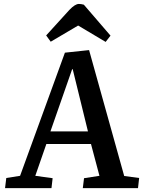

<svg xmlns="http://www.w3.org/2000/svg" viewBox="-20 -965 734 985"><path d="M546.9 -782.2 522 -750 380.9 -834 240.2 -751 216.8 -783.2 335.9 -914.1Q365.2 -944.8 384.8 -944.8Q396.5 -944.8 410.2 -940.9ZM437 -708 617.2 -62 693.8 -51.8 688 0H404.8L411.1 -50.8L490.2 -63L446.8 -226.1H217.8L161.1 -63L250 -50.8L244.1 0H5.9L12.2 -51.8L83 -63L313 -694.8ZM238.8 -291H431.2L353 -609.9H350.1Z"/></svg>

Font: Literata Book SemiBold
Style: Italic
Weight: 600
Italic angle: -3°
Designer: Latin by Veronika Burian and Jose Scaglione. Greek by Irene Vlachou. Cyrillic by Vera Evstafieva
Foundry: TypeTogether
Version: Version 1.003;PS 001.003;hotconv 1.0.88;makeotf.lib2.5.64775